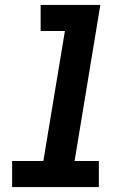

<svg xmlns="http://www.w3.org/2000/svg" viewBox="-20 -755 540 775"><path d="M29 0V-105H155L242 -630H144V-735H385L281 -105H379V0Z"/></svg>

Font: Iosevka Extrabold Oblique
Style: Regular
Weight: 800
Italic angle: -9°
Monospace: yes
Designer: Belleve Invis
Foundry: Belleve Invis
Version: Version 32.5.0; ttfautohint (v1.8.4)